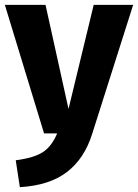

<svg xmlns="http://www.w3.org/2000/svg" viewBox="-26 -551 570 793"><path d="M355 1Q323 104 250.5 159.5Q178 215 56 222L39 111Q115 101 151.5 77Q188 53 210 0H156L-6 -531H162L257 -101L361 -531H524Z"/></svg>

Font: FiraGOUPP
Style: Bold
Weight: 700
Designer: bBox Type
Foundry: bBox Type GmbH
Version: Version 1.001